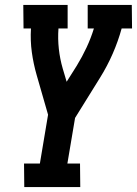

<svg xmlns="http://www.w3.org/2000/svg" viewBox="-20 -755 553 775"><path d="M78 0 77 -95H141L174 -292L128 -452Q115 -497 108.5 -544Q102 -591 105 -640H75L74 -735H253V-640H216Q213 -598 217.5 -557.5Q222 -517 233 -479L249 -425L290 -490Q312 -526 329.5 -563.5Q347 -601 359 -640H334V-735H512L513 -640H471Q457 -589 435 -538.5Q413 -488 383 -440L283 -279L252 -95H303L304 0Z"/></svg>

Font: Iosevka QP
Style: Bold Italic
Weight: 700
Italic angle: -9°
Designer: Belleve Invis
Foundry: Belleve Invis
Version: Version 20.0.0; ttfautohint (v1.8.4)